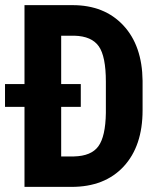

<svg xmlns="http://www.w3.org/2000/svg" viewBox="-24 -731 624 751"><path d="M292 -313H215.3V-119.1H265.1Q333 -120.6 360.8 -158.9Q388.7 -197.3 390.1 -289.1V-411.1Q390.1 -510.7 362.3 -550Q334.5 -589.4 267.6 -591.3H215.3V-402.3H292ZM71.8 0V-313H-4.4V-402.3H71.8V-710.9H259.8Q384.3 -710.9 458.3 -631.8Q532.2 -552.7 533.7 -415V-299.8Q533.7 -159.7 459.7 -79.8Q385.7 0 255.9 0Z"/></svg>

Font: RobotoCondensed-Bold
Style: Bold
Weight: 700
Designer: Google
Version: Version 2.001240; 2014